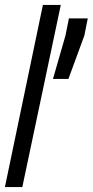

<svg xmlns="http://www.w3.org/2000/svg" viewBox="-25 -763 378 783"><path d="M-5 0 150 -743H223L66 0ZM191 -441 242 -618 256 -688H333L319 -618L254 -441Z"/></svg>

Font: Saira Ultra Condensed Medium
Style: Italic
Weight: 500
Width: 1
Italic angle: -12°
Designer: Hector Gatti with collaboration of the Omnibus-Type team
Foundry: Omnibus-Type
Version: Version 1.001; ttfautohint (v1.8)